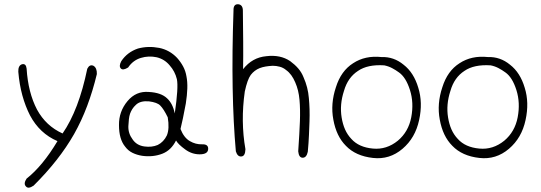

<svg xmlns="http://www.w3.org/2000/svg" viewBox="-20 -747 2540 902"><path d="M435 -399Q416 -320 389.5 -249.5Q363 -179 328 -117Q258 6 138 125Q113 142 102 129Q89 116 105 92Q180 33 250 -84Q166 -120 121 -205Q99 -248 85 -299Q71 -350 66 -410Q65 -439 83 -445Q102 -450 105 -425Q112 -312 154 -232Q196 -155 274 -120Q312 -175 341 -251Q370 -327 390 -424Q401 -446 419 -438Q436 -428 435 -399Z M550 -460Q578 -502 628 -519Q676 -532 728 -522Q777 -512 812 -475Q829 -456 840.5 -434.5Q852 -413 856 -388Q861 -363 860 -331.5Q859 -300 853 -261Q846 -222 839.5 -192Q833 -162 828 -141Q844 -100 872 -84Q899 -68 930 -69Q959 -70 958 -47Q957 -22 918 -22Q881 -22 850 -45Q817 -69 807 -87Q784 -41 743 -25Q699 -8 648 -15Q623 -19 602.5 -29Q582 -39 568 -58Q539 -93 539 -159Q538 -223 579 -272Q619 -320 679 -315Q737 -312 765 -285Q792 -260 801 -214Q819 -337 811 -375Q802 -412 777 -440Q753 -469 716 -478Q678 -486 642 -475Q605 -464 582 -430Q558 -415 548 -425Q537 -436 550 -460ZM768 -196Q749 -235 733 -251Q719 -266 679 -271Q639 -274 619 -255Q608 -245 601.5 -234.5Q595 -224 591 -213Q587 -201 585.5 -186.5Q584 -172 583 -154Q582 -120 603 -92Q622 -64 658 -59Q693 -54 721 -66Q749 -80 764 -111Q777 -143 768 -196Z M1130 -317Q1110 -177 1133 -46Q1132 -13 1114 -12Q1096 -10 1088 -36Q1076 -169 1073 -334.5Q1070 -500 1077 -698Q1076 -729 1100 -727Q1122 -724 1121 -694Q1122 -619 1122.5 -551Q1123 -483 1122 -422Q1165 -477 1231 -483Q1297 -491 1343 -460Q1365 -444 1381 -425.5Q1397 -407 1406 -384Q1427 -337 1431 -286Q1436 -235 1434 -177Q1433 -149 1431.5 -113Q1430 -77 1426 -34Q1420 -6 1402 -6Q1384 -6 1381 -36Q1384 -80 1386 -115.5Q1388 -151 1389 -178Q1390 -205 1389.5 -230.5Q1389 -256 1387 -278Q1385 -301 1380 -321.5Q1375 -342 1367 -360Q1359 -379 1348.5 -393.5Q1338 -408 1324 -418Q1311 -429 1294.5 -433.5Q1278 -438 1261 -438Q1243 -437 1228 -434.5Q1213 -432 1200 -427Q1175 -417 1158 -395Q1142 -373 1130 -317Z M1772 -479Q1830 -481 1876 -443Q1924 -406 1945 -335Q1967 -265 1949 -183Q1931 -99 1871 -48Q1810 4 1732 -5Q1651 -14 1605 -62Q1560 -107 1546 -185Q1532 -259 1558 -337Q1582 -414 1639 -450Q1695 -487 1772 -479ZM1785 -440Q1707 -445 1662 -414Q1614 -383 1596 -320Q1575 -256 1585 -195Q1590 -164 1601 -139Q1612 -114 1631 -94Q1666 -55 1732 -49Q1796 -43 1849 -86Q1899 -128 1912 -196Q1925 -264 1906 -324Q1887 -384 1854 -407Q1839 -418 1822 -427Q1805 -436 1785 -440Z M2272 -479Q2330 -481 2376 -443Q2424 -406 2445 -335Q2467 -265 2449 -183Q2431 -99 2371 -48Q2310 4 2232 -5Q2151 -14 2105 -62Q2060 -107 2046 -185Q2032 -259 2058 -337Q2082 -414 2139 -450Q2195 -487 2272 -479ZM2285 -440Q2207 -445 2162 -414Q2114 -383 2096 -320Q2075 -256 2085 -195Q2090 -164 2101 -139Q2112 -114 2131 -94Q2166 -55 2232 -49Q2296 -43 2349 -86Q2399 -128 2412 -196Q2425 -264 2406 -324Q2387 -384 2354 -407Q2339 -418 2322 -427Q2305 -436 2285 -440Z"/></svg>

Font: Yomogi
Style: Regular
Weight: 400
Designer: satsuyako
Foundry: satsuyako
Version: Version 3.100